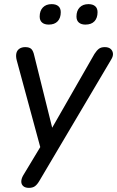

<svg xmlns="http://www.w3.org/2000/svg" viewBox="-20 -722 567 929"><path d="M120 187Q102 187 92.5 178.5Q83 170 83 156.5Q83 143 92 127L186 -29L180 9L61 -430Q56 -449 59 -463.5Q62 -478 73.5 -486Q85 -494 102 -494Q122 -494 131.5 -485Q141 -476 146 -452L241 -70H213L437 -461Q448 -478 458.5 -486Q469 -494 487 -494Q505 -494 515 -485.5Q525 -477 526.5 -463.5Q528 -450 518 -434L170 154Q160 171 149 179Q138 187 120 187ZM393 -603Q373 -603 361.5 -613Q350 -623 350 -642Q350 -670 365.5 -686Q381 -702 408 -702Q429 -702 440.5 -692Q452 -682 452 -663Q452 -635 437 -619Q422 -603 393 -603ZM216 -603Q195 -603 183.5 -613Q172 -623 172 -642Q172 -670 187.5 -686Q203 -702 230 -702Q251 -702 262.5 -692Q274 -682 274 -663Q274 -635 259 -619Q244 -603 216 -603Z"/></svg>

Font: Nunito ExtraLight Medium
Style: Italic
Weight: 500
Italic angle: -9°
Version: Version 3.602